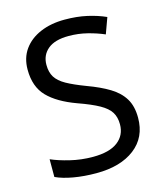

<svg xmlns="http://www.w3.org/2000/svg" viewBox="-110 -807 769 900"><g transform="rotate(-15 274.5 -357.0)"><path d="M502 -191Q502 -96 433 -43Q364 10 247 10Q187 10 136 1Q85 -8 51 -24V-110Q87 -94 140.5 -81Q194 -68 251 -68Q331 -68 371.5 -99Q412 -130 412 -183Q412 -218 397 -242Q382 -266 345.5 -286.5Q309 -307 244 -330Q153 -363 106.5 -411Q60 -459 60 -542Q60 -599 89 -639.5Q118 -680 169.5 -702Q221 -724 288 -724Q347 -724 396 -713Q445 -702 485 -684L457 -607Q420 -623 376.5 -634Q333 -645 286 -645Q219 -645 185 -616.5Q151 -588 151 -541Q151 -505 166 -481Q181 -457 215 -438Q249 -419 307 -397Q370 -374 413.5 -347.5Q457 -321 479.5 -284Q502 -247 502 -191Z"/></g></svg>

Font: Noto Sans Nag Mundari
Style: Regular
Weight: 400
Designer: Muthu Nedumaran
Version: Version 1.000; ttfautohint (v1.8.4.7-5d5b)